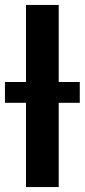

<svg xmlns="http://www.w3.org/2000/svg" viewBox="-21 -755 342 775"><path d="M84 0V-735H216V0ZM-1 -340V-424H301V-340Z"/></svg>

Font: Iosevka Aile Extrabold
Style: Regular
Weight: 800
Designer: Belleve Invis
Foundry: Belleve Invis
Version: Version 27.3.5; ttfautohint (v1.8.4)